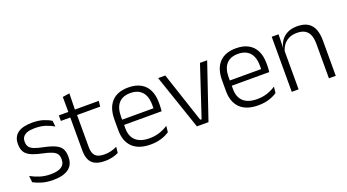

<svg xmlns="http://www.w3.org/2000/svg" viewBox="-50 -1103 2883 1597"><g transform="rotate(-20 1391.5 -305.0)"><path d="M216.5 10.5Q157.5 10.5 114.5 -3Q71.5 -16.5 43 -32L37 -89.5Q73 -69.5 116 -55.5Q159 -41.5 214 -41.5Q274.5 -41.5 306.5 -62.2Q338.5 -83 338.5 -124V-131Q338.5 -157.5 327 -174.8Q315.5 -192 286 -204.8Q256.5 -217.5 202.5 -228.5Q141 -241.5 105.5 -258.8Q70 -276 55 -302.5Q40 -329 40 -368V-373Q40 -433.5 82.8 -465.8Q125.5 -498 211 -498Q268 -498 309.5 -484.5Q351 -471 377 -454L383 -401.5Q351 -421 310 -434.2Q269 -447.5 216 -447.5Q175.5 -447.5 149.8 -438.5Q124 -429.5 111.8 -412.5Q99.5 -395.5 99.5 -372.5V-368Q99.5 -342 111 -324.8Q122.5 -307.5 151.5 -295.5Q180.5 -283.5 231.5 -273.5Q294.5 -260.5 331 -243.5Q367.5 -226.5 383 -200Q398.5 -173.5 398.5 -132.5V-123.5Q398.5 -57.5 352 -23.5Q305.5 10.5 216.5 10.5Z M675.5 9.5Q622 9.5 588.8 -6.5Q555.5 -22.5 540.2 -55.5Q525 -88.5 525 -137.5V-455.5H585V-144.5Q585 -93 608.8 -68.2Q632.5 -43.5 689 -43.5Q719 -43.5 747.2 -50.5Q775.5 -57.5 800.5 -70.5L795 -17.5Q771.5 -5 740 2.2Q708.5 9.5 675.5 9.5ZM441.5 -429.5V-478.5H795L789.5 -429.5ZM525.5 -471.5 525 -611.5 586.5 -621 583.5 -471.5Z M1078.5 10.5Q973 10.5 918.5 -42.5Q864 -95.5 864 -193.5V-288.5Q864 -390.5 914.8 -445Q965.5 -499.5 1062.5 -499.5Q1127.5 -499.5 1171.5 -475Q1215.5 -450.5 1237.8 -404.5Q1260 -358.5 1260 -294V-276.5Q1260 -262 1259 -247.5Q1258 -233 1256.5 -218.5H1200.5Q1201.5 -240.5 1201.5 -260.2Q1201.5 -280 1201.5 -296.5Q1201.5 -345.5 1185.8 -379.8Q1170 -414 1139.2 -432Q1108.5 -450 1062.5 -450Q994 -450 959 -409.8Q924 -369.5 924 -293.5V-246L924.5 -238V-187.5Q924.5 -154 934.2 -127Q944 -100 964.2 -80.8Q984.5 -61.5 1015.2 -51.5Q1046 -41.5 1087 -41.5Q1134.5 -41.5 1175.2 -54.8Q1216 -68 1251.5 -91.5L1245.5 -37Q1214.5 -15.5 1172 -2.5Q1129.5 10.5 1078.5 10.5ZM895.5 -218.5V-265H1243V-218.5Z M1546.5 -42.5 1694 -487.5H1757.5L1592 0H1489.5L1323.5 -487.5H1387L1534.5 -42.5Z M2031.5 10.5Q1926 10.5 1871.5 -42.5Q1817 -95.5 1817 -193.5V-288.5Q1817 -390.5 1867.8 -445Q1918.5 -499.5 2015.5 -499.5Q2080.5 -499.5 2124.5 -475Q2168.5 -450.5 2190.8 -404.5Q2213 -358.5 2213 -294V-276.5Q2213 -262 2212 -247.5Q2211 -233 2209.5 -218.5H2153.5Q2154.5 -240.5 2154.5 -260.2Q2154.5 -280 2154.5 -296.5Q2154.5 -345.5 2138.8 -379.8Q2123 -414 2092.2 -432Q2061.5 -450 2015.5 -450Q1947 -450 1912 -409.8Q1877 -369.5 1877 -293.5V-246L1877.5 -238V-187.5Q1877.5 -154 1887.2 -127Q1897 -100 1917.2 -80.8Q1937.5 -61.5 1968.2 -51.5Q1999 -41.5 2040 -41.5Q2087.5 -41.5 2128.2 -54.8Q2169 -68 2204.5 -91.5L2198.5 -37Q2167.5 -15.5 2125 -2.5Q2082.5 10.5 2031.5 10.5ZM1848.5 -218.5V-265H2196V-218.5Z M2658 0V-306Q2658 -349.5 2646.2 -381Q2634.5 -412.5 2607.5 -429.5Q2580.5 -446.5 2535 -446.5Q2493 -446.5 2462 -430.5Q2431 -414.5 2412 -386.5Q2393 -358.5 2386 -322.5L2373.5 -367.5H2387Q2393.5 -403.5 2414.2 -432.8Q2435 -462 2470.2 -479.8Q2505.5 -497.5 2556 -497.5Q2615 -497.5 2650.5 -475.5Q2686 -453.5 2702.2 -412.2Q2718.5 -371 2718.5 -312V0ZM2329 0V-487.5H2389.5L2386.5 -367L2389.5 -364V0Z"/></g></svg>

Font: Anek Gurmukhi Medium Light
Style: Regular
Weight: 300
Version: Version 1.003